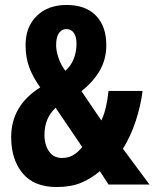

<svg xmlns="http://www.w3.org/2000/svg" viewBox="-20 -743 622 773"><path d="M248 -723Q325 -723 366.5 -680Q408 -637 408 -561Q408 -505 382 -459.5Q356 -414 308 -376L388 -258Q399 -281 406 -310.5Q413 -340 417 -377H554Q547 -319 527 -257.5Q507 -196 475 -144L582 0H417L382 -54Q346 -23 305 -6.5Q264 10 208 10Q117 10 71 -45.5Q25 -101 25 -191Q25 -318 142 -391Q112 -433 97.5 -472.5Q83 -512 83 -562Q83 -635 128 -679Q173 -723 248 -723ZM247 -626Q229 -626 217.5 -610Q206 -594 206 -562Q206 -538 215.5 -510Q225 -482 243 -458Q266 -478 277 -506.5Q288 -535 288 -566Q288 -596 277 -611Q266 -626 247 -626ZM204 -309Q159 -268 159 -199Q159 -160 177.5 -133.5Q196 -107 229 -107Q255 -107 274 -118Q293 -129 311 -151Z"/></svg>

Font: Noto Sans Arabic ExtCond
Style: Bold
Weight: 700
Width: 2
Designer: Monotype Design Team, Nadine Chahine, Nizar Qandah and Khaled Hosny
Foundry: Monotype Imaging Inc.
Version: Version 2.012; ttfautohint (v1.8.4.7-5d5b)